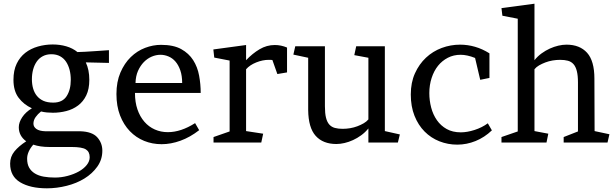

<svg xmlns="http://www.w3.org/2000/svg" viewBox="-20 -770 3325 1037"><path d="M265.6 -161.1Q249.5 -161.1 233.4 -162.6Q217.3 -164.1 201.7 -168Q184.6 -154.8 172.6 -137.9Q160.6 -121.1 160.6 -102.1Q160.6 -85 176.5 -73.5Q192.4 -62 225.6 -61H413.6Q477.5 -59.1 505.1 -28.6Q532.7 2 532.7 43.9Q532.7 91.8 505.6 129.9Q478.5 168 436 194.1Q393.6 220.2 340.1 233.6Q286.6 247.1 233.4 247.1Q143.6 247.1 89.1 214.6Q34.7 182.1 34.7 113.8Q34.7 76.2 58.1 47.6Q81.5 19 121.6 -6.8Q81.5 -36.1 81.5 -83Q81.5 -108.9 100.1 -137Q118.7 -165 152.3 -185.1Q108.4 -205.1 80.6 -241.9Q52.7 -278.8 52.7 -338.9Q52.7 -390.1 70.1 -426Q87.4 -461.9 116.9 -484.9Q146.5 -507.8 185.1 -518.8Q223.6 -529.8 264.6 -529.8Q303.7 -529.8 338.1 -519.8Q372.6 -509.8 398.4 -488.8Q412.6 -488.8 440.7 -490.5Q468.8 -492.2 497.6 -494.1Q530.3 -496.1 568.4 -499V-430.2L443.4 -433.1Q462.4 -393.1 462.4 -338.9Q462.4 -289.1 446 -255.1Q429.7 -221.2 401.6 -200.2Q373.5 -179.2 338.1 -170.2Q302.7 -161.1 265.6 -161.1ZM267.6 -215.8Q317.4 -215.8 339.8 -250.5Q362.3 -285.2 362.3 -338.9Q362.3 -367.2 356 -392.1Q349.6 -417 337.2 -436Q324.7 -455.1 304.7 -466.1Q284.7 -477.1 257.3 -477.1Q231.4 -477.1 211.4 -466.6Q191.4 -456.1 178.5 -437.5Q165.5 -418.9 158.9 -394.5Q152.3 -370.1 152.3 -341.8Q152.3 -314.9 158.9 -292Q165.5 -269 179.4 -252Q193.4 -234.9 214.8 -225.3Q236.3 -215.8 267.6 -215.8ZM246.6 23.9Q196.3 23.9 159.7 11.2Q126.5 49.8 126.5 86.9Q126.5 116.2 137.5 135.5Q148.4 154.8 168.5 167Q188.5 179.2 216.1 184.1Q243.7 189 276.4 189Q311.5 189 345.5 179.9Q379.4 170.9 406 156Q432.6 141.1 448.5 121.1Q464.4 101.1 464.4 79.1Q464.4 49.8 443.8 36.9Q423.3 23.9 365.7 23.9Z M709 -268.1Q709 -217.8 722.4 -179Q735.8 -140.1 759.8 -112.5Q783.7 -85 816.2 -70.6Q848.6 -56.2 886.7 -56.2Q957 -56.2 1033.7 -105L1055.7 -66.9Q1006.8 -28.8 954.8 -10Q902.8 8.8 853 8.8Q802.7 8.8 758.8 -9Q714.8 -26.9 681.4 -61.5Q647.9 -96.2 628.4 -146.5Q608.9 -196.8 608.9 -262.2Q608.9 -328.1 630.4 -378.2Q651.9 -428.2 686.3 -461.7Q720.7 -495.1 763.7 -511.5Q806.6 -527.8 849.6 -527.8Q917 -527.8 958.5 -504.9Q1000 -481.9 1023.4 -445.1Q1046.9 -408.2 1055.4 -361.6Q1064 -314.9 1064 -268.1ZM963.9 -321.8Q963.9 -360.8 953.9 -389.9Q943.8 -418.9 927.7 -437.5Q911.6 -456.1 890.1 -465.1Q868.7 -474.1 846.7 -474.1Q822.8 -474.1 799.3 -464.1Q775.9 -454.1 756.8 -434.6Q737.8 -415 725.3 -387Q712.9 -358.9 711.9 -321.8Z M1530.3 -378.9 1478 -370.1 1451.2 -445.8Q1447.3 -446.8 1441.2 -446.8Q1435.1 -446.8 1431.2 -446.8Q1398.9 -446.8 1364 -432.9Q1329.1 -418.9 1309.1 -396V-62L1401.4 -47.9L1391.1 0H1133.3V-29.8L1220.2 -60.1V-442.9L1137.2 -459L1132.3 -502.9L1309.1 -526.9V-444.8Q1343.3 -481 1381.8 -503.9Q1420.4 -526.9 1464.4 -526.9Q1498 -526.9 1530.3 -513.2Z M1644.5 -458 1564.5 -475.1 1574.7 -520H1734.9V-195.8Q1734.9 -158.2 1740.7 -134.5Q1746.6 -110.8 1758.5 -97.4Q1770.5 -84 1788.6 -79.1Q1806.6 -74.2 1830.6 -74.2Q1850.6 -74.2 1871.1 -77.6Q1891.6 -81.1 1910.2 -88.1Q1928.7 -95.2 1944.1 -104Q1959.5 -112.8 1969.7 -125V-458L1893.6 -472.2L1903.8 -520H2058.6V-62L2139.6 -43.9L2128.9 0H1969.7V-76.2Q1952.6 -55.2 1931.2 -39.6Q1909.7 -23.9 1886.7 -13.4Q1863.8 -2.9 1840.8 2.4Q1817.9 7.8 1796.9 7.8Q1724.6 7.8 1685.1 -36.1Q1645.5 -80.1 1644.5 -175.8Z M2545.9 -457Q2502.9 -474.1 2467.8 -474.1Q2429.7 -474.1 2398.7 -458Q2367.7 -441.9 2345.7 -414.6Q2323.7 -387.2 2311.3 -349.1Q2298.8 -311 2298.8 -267.1Q2298.8 -227.1 2308.8 -189Q2318.8 -150.9 2339.8 -120.8Q2360.8 -90.8 2392.8 -73Q2424.8 -55.2 2468.8 -55.2Q2502.9 -55.2 2543.2 -68.1Q2583.5 -81.1 2614.7 -104L2636.7 -65.9Q2596.7 -27.8 2548.6 -8.3Q2500.5 11.2 2449.7 11.2Q2398.9 11.2 2353.3 -6.8Q2307.6 -24.9 2273.2 -59.6Q2238.8 -94.2 2218.8 -144.5Q2198.7 -194.8 2198.7 -259.8Q2198.7 -324.2 2221.2 -374Q2243.7 -423.8 2280.8 -458.5Q2317.9 -493.2 2365.7 -511Q2413.6 -528.8 2464.8 -528.8Q2505.9 -528.8 2545.7 -517.3Q2585.4 -505.9 2623.5 -481.9V-349.1L2573.7 -338.9Z M2866.7 -444.8Q2883.3 -465.8 2904.8 -481.4Q2926.3 -497.1 2949.5 -507.6Q2972.7 -518.1 2995.6 -523.4Q3018.6 -528.8 3039.6 -528.8Q3111.3 -528.8 3150.9 -484.9Q3190.4 -440.9 3190.4 -345.2L3191.4 -62L3271.5 -44.9L3261.2 0H3024.4V-29.8L3101.6 -60.1V-325.2Q3101.6 -361.8 3095.5 -386Q3089.4 -410.2 3077.4 -423.6Q3065.4 -437 3047.4 -441.9Q3029.3 -446.8 3005.4 -446.8Q2985.4 -446.8 2964.8 -443.4Q2944.3 -439.9 2925.8 -432.9Q2907.2 -425.8 2891.8 -417Q2876.5 -408.2 2866.7 -396V-62L2941.4 -47.9L2931.6 0H2688.5V-29.8L2776.4 -60.1V-668.9L2693.4 -685.1L2688.5 -726.1L2866.7 -750Z"/></svg>

Font: Brawler
Style: Regular
Weight: 400
Version: Version 1.000